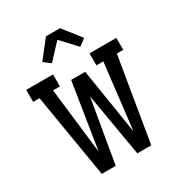

<svg xmlns="http://www.w3.org/2000/svg" viewBox="-222 -1127 1193 1277"><g transform="rotate(-30 375.0 -489.0)"><path d="M185 0 78 -643H29V-735H235V-643H182L241 -139L321 -643H429L509 -139L568 -643H515V-735H721V-643H672L565 0H458L375 -486L292 0ZM266 -803 214 -842 321 -978H429L431 -976L536 -842L484 -803L375 -920Z"/></g></svg>

Font: Iosevka Etoile Semibold
Style: Regular
Weight: 600
Designer: Belleve Invis
Foundry: Belleve Invis
Version: Version 22.1.2; ttfautohint (v1.8.4)